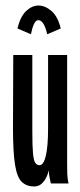

<svg xmlns="http://www.w3.org/2000/svg" viewBox="-20 -664 290 695"><path d="M103 11Q77 11 59.5 -5Q42 -21 34.5 -67Q27 -113 27 -202L28 -465H97V-190Q97 -135 99.5 -108.5Q102 -82 108 -74Q114 -66 123 -66Q138 -66 146 -100.5Q154 -135 154 -199V-465H223V-71Q223 -53 223.5 -35.5Q224 -18 228 0H164Q162 -11 159.5 -21Q157 -31 157 -48Q151 -23 137.5 -6Q124 11 103 11ZM92 -540 43 -561Q54 -605 75 -624.5Q96 -644 119 -644Q143 -644 166 -624.5Q189 -605 200 -561L151 -540Q139 -591 119 -591Q109 -591 102.5 -576Q96 -561 92 -540Z"/></svg>

Font: Inconsolata UltraCondensed Bold
Style: Regular
Weight: 700
Width: 1
Monospace: yes
Designer: Raph Levien, Cyreal, Brenton Simpson
Foundry: Raph Levien, Cyreal, Google
Version: Version 3.001; ttfautohint (v1.8.2.53-6de2)